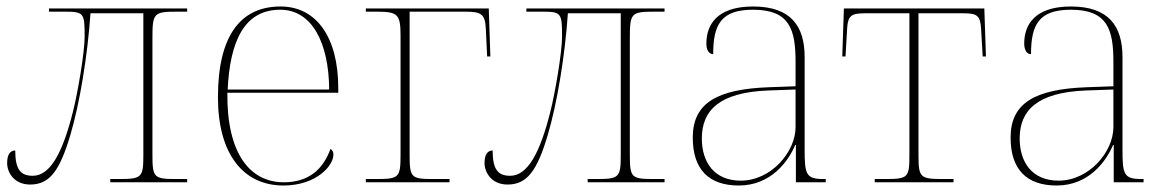

<svg xmlns="http://www.w3.org/2000/svg" viewBox="-20 -562 3597 592"><path d="M73 7C133 7 164 -35 197 -146C226 -244 250 -390 259 -521H422V-84C422 -14 417 -10 345 -10H320V0H557V-10H524C455 -10 450 -14 450 -84V-442C450 -521 453 -526 525 -526H557V-536H131V-526H181C239 -526 241 -521 241 -449C241 -399 219 -273 205 -218C174 -94 136 -20 81 -20C43 -20 27 -40 27 -98C11 -98 2 -85 2 -59C2 -31 23 7 73 7Z M854 10C955 10 1008 -51 1008 -85C1008 -94 1005 -99 999 -103C976 -39 931 0 855 0C751 0 679 -88 681 -276H1023V-290C1023 -448 955 -542 845 -542C721 -542 652 -451 652 -262C652 -87 730 10 854 10ZM995 -286H682C689 -433 732 -532 844 -532C942 -532 994 -430 995 -286Z M1108 0H1366V-10H1316C1248 -10 1243 -14 1243 -84V-526H1416C1463 -526 1476 -519 1478 -473L1482 -388H1492L1487 -536H1108V-526H1143C1207 -526 1215 -517 1215 -452V-84C1215 -14 1210 -10 1139 -10H1108Z M1545 7C1605 7 1636 -35 1669 -146C1698 -244 1722 -390 1731 -521H1894V-84C1894 -14 1889 -10 1817 -10H1792V0H2029V-10H1996C1927 -10 1922 -14 1922 -84V-442C1922 -521 1925 -526 1997 -526H2029V-536H1603V-526H1653C1711 -526 1713 -521 1713 -449C1713 -399 1691 -273 1677 -218C1646 -94 1608 -20 1553 -20C1515 -20 1499 -40 1499 -98C1483 -98 1474 -85 1474 -59C1474 -31 1495 7 1545 7Z M2258 10C2356 10 2410 -63 2432 -115H2434V0H2526V-10H2519C2465 -10 2461 -25 2461 -100V-386C2461 -481 2419 -542 2302 -542C2187 -542 2158 -482 2158 -428C2158 -409 2165 -395 2179 -395C2179 -486 2203 -532 2302 -532C2415 -532 2433 -471 2433 -371V-296L2350 -293C2192 -287 2116 -245 2116 -138C2116 -39 2166 10 2258 10ZM2264 -5C2182 -5 2144 -62 2144 -135C2144 -221 2197 -277 2348 -283L2433 -286V-170C2433 -94 2358 -5 2264 -5Z M2677 0H2920V-10H2889C2817 -10 2812 -14 2812 -84V-521H2951C2991 -521 3003 -515 3005 -473L3010 -388H3020L3015 -536H2582L2577 -388H2587L2592 -474C2594 -514 2606 -521 2646 -521H2784V-84C2784 -14 2780 -10 2708 -10H2677Z M3238 10C3336 10 3390 -63 3412 -115H3414V0H3506V-10H3499C3445 -10 3441 -25 3441 -100V-386C3441 -481 3399 -542 3282 -542C3167 -542 3138 -482 3138 -428C3138 -409 3145 -395 3159 -395C3159 -486 3183 -532 3282 -532C3395 -532 3413 -471 3413 -371V-296L3330 -293C3172 -287 3096 -245 3096 -138C3096 -39 3146 10 3238 10ZM3244 -5C3162 -5 3124 -62 3124 -135C3124 -221 3177 -277 3328 -283L3413 -286V-170C3413 -94 3338 -5 3244 -5Z"/></svg>

Font: Noto Serif Display Thin
Style: Regular
Weight: 100
Designer: Monotype Design Team
Foundry: Monotype Imaging Inc.
Version: Version 2.009